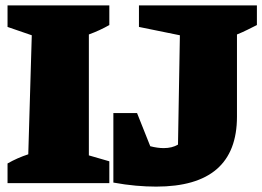

<svg xmlns="http://www.w3.org/2000/svg" viewBox="-20 -680 974 713"><path d="M8 0V-73Q45 -94 85 -107L98 -549L8 -580V-660H386V-587Q351 -567 310 -552V-103L386 -81V0ZM401 -2V-260H489L538 -137Q565 -130 588 -130Q619 -130 641 -143L648 -549L496 -580V-660H934V-587Q918 -579 899 -569.5Q880 -560 860 -552V-247Q860 13 560 13Q524 13 484.5 9.5Q445 6 401 -2Z"/></svg>

Font: Piazzolla Black
Style: Regular
Weight: 900
Designer: Juan Pablo del Peral
Foundry: Huerta Tipografica
Version: Version 1.330